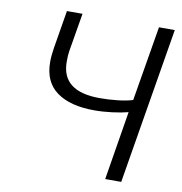

<svg xmlns="http://www.w3.org/2000/svg" viewBox="-81 -797 826 873"><g transform="rotate(10 332.0 -361.0)"><path d="M359 -299Q247 -299 185 -344Q123 -389 123 -481Q123 -510 129 -547L158 -722H230L200 -544Q197 -526 197 -495Q197 -358 373 -358Q414 -358 455 -362.5Q496 -367 525 -376L583 -722H656L536 0H462L514 -318Q484 -310 441 -304.5Q398 -299 359 -299Z"/></g></svg>

Font: Nebula Sans Book
Style: Regular
Weight: 400
Italic angle: -9°
Designer: Paul D. Hunt for Adobe (as Source Sans)
Foundry: Nebula Entertainment & Broadcasting LLC
Version: Version 1.010